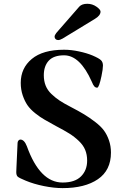

<svg xmlns="http://www.w3.org/2000/svg" viewBox="-20 -972 644 1008"><path d="M266.6 -779.3Q266.6 -787.1 275.4 -798.8L396.5 -937.5Q410.2 -952.1 438.5 -952.1Q464.8 -952.1 486.3 -937Q507.8 -921.9 507.8 -911.1Q507.8 -890.6 478.5 -873L308.6 -769.5Q294.9 -761.7 285.2 -761.7Q277.3 -761.7 272 -766.6Q266.6 -771.5 266.6 -779.3ZM65.4 -68.4Q65.4 -78.1 66.4 -93.8L72.3 -222.7Q73.2 -230.5 77.6 -234.9Q82 -239.3 86.9 -239.3Q107.4 -239.3 121.1 -204.1Q189.5 -13.7 308.6 -13.7Q373 -13.7 405.3 -45.9Q437.5 -78.1 437.5 -128.9Q437.5 -160.2 427.2 -185.1Q417 -210 394 -231.9Q371.1 -253.9 343.8 -271Q316.4 -288.1 273.4 -310.5Q238.3 -330.1 214.8 -343.3Q191.4 -356.4 165 -377.4Q138.7 -398.4 124 -419.9Q109.4 -441.4 99.1 -471.7Q88.9 -502 88.9 -537.1Q88.9 -614.3 147 -662.6Q205.1 -710.9 316.4 -710.9Q353.5 -710.9 394.5 -702.1Q435.5 -693.4 465.8 -680.7Q500 -666 510.3 -655.8Q520.5 -645.5 520.5 -627.9Q520.5 -609.4 512.7 -572.3Q500 -511.7 490.2 -511.7Q481.4 -511.7 475.1 -518.6Q468.8 -525.4 461.9 -543Q400.4 -681.6 316.4 -681.6Q261.7 -681.6 235.8 -653.3Q210 -625 210 -577.1Q210 -546.9 219.7 -522.5Q229.5 -498 250 -478.5Q270.5 -459 292.5 -444.3Q314.5 -429.7 348.6 -412.1Q393.6 -388.7 421.9 -371.6Q450.2 -354.5 480 -331.5Q509.8 -308.6 525.9 -286.6Q542 -264.6 552.2 -234.9Q562.5 -205.1 562.5 -170.9Q562.5 -78.1 494.1 -31.2Q425.8 15.6 308.6 15.6Q263.7 15.6 210.4 4.9Q157.2 -5.9 115.2 -23.4Q82 -37.1 73.7 -43.9Q65.4 -50.8 65.4 -68.4Z"/></svg>

Font: Monomakh Unicode TT
Style: Medium
Weight: 500
Designer: Alexey Kryukov, Aleksandr Andreev
Version: Version 1.1